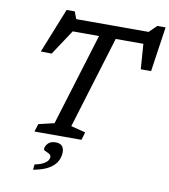

<svg xmlns="http://www.w3.org/2000/svg" viewBox="-102 -834 1011 1146"><g transform="rotate(10 404.0 -261.0)"><path d="M711.5 -628.5H235L278.5 -647L165.5 -476L99.5 -477L208 -748H257.5L278.5 -692.5L226 -704H762.5L701 -692.5L758 -748H808L768 -476H705.5L693 -646.5ZM439 -672H540L356 -70L444 -47.5L430 0H145L160 -47.5L254.5 -70ZM219.5 93Q219.5 75.5 235.2 58.5Q251 41.5 282.5 41.5Q306 41.5 319.2 54Q332.5 66.5 332.5 93Q332.5 119 319.5 145.5Q306.5 172 272.8 193.2Q239 214.5 176.5 226L179.5 193.5Q215.5 186 233.5 175.5Q251.5 165 258.2 154Q265 143 265 134Q265 121.5 253.5 115Q242 108.5 230.8 104Q219.5 99.5 219.5 93Z"/></g></svg>

Font: Newsreader 7pt
Style: Italic
Weight: 400
Italic angle: -17°
Designer: Hugues Gentile
Foundry: Production Type
Version: Version 1.003